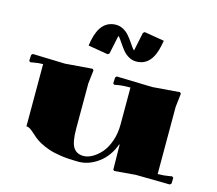

<svg xmlns="http://www.w3.org/2000/svg" viewBox="-113 -952 1246 1104"><g transform="rotate(15 510.0 -399.5)"><path d="M325.2 -650.9 330.1 -680.2Q355 -807.1 448.2 -807.1Q470.7 -807.1 491.5 -795.7Q512.2 -784.2 526.4 -767.3Q540.5 -750.5 552 -733.9Q563.5 -717.3 572 -705.1Q580.6 -692.9 585 -691.9L607.9 -801.8L617.2 -809.1L735.8 -789.1L730 -759.8Q705.1 -632.8 611.8 -632.8Q589.4 -632.8 568.6 -644.3Q547.9 -655.8 533.9 -672.6Q520 -689.5 508.8 -706.1Q497.6 -722.7 489 -734.9Q480.5 -747.1 476.1 -748L453.1 -638.2L443.8 -630.9ZM740.2 -515.1 901.9 -527.8 909.2 -521Q899.9 -446.8 899.9 -439.9V-40Q936.5 -40 967.8 -45.9L983.9 -48.8L992.2 -42L991.2 -7.8L982.9 0L779.8 -2.9L653.8 7.8L647 1Q647 -2.9 646 -71.8Q645 -140.6 645 -147H642.1Q615.2 -72.8 558.8 -31.5Q502.4 9.8 439.9 9.8Q384.3 9.8 338.1 3.2Q292 -3.4 262 -13.9Q231.9 -24.4 208.5 -37.1Q185.1 -49.8 170.2 -62.7Q155.3 -75.7 143.6 -86.2Q131.8 -96.7 121.3 -103.3Q110.8 -109.9 100.1 -109.9V-480Q73.2 -480 42 -474.1L25.9 -471.2L18.1 -478L20 -513.2L27.8 -521L220.2 -515.1L381.8 -527.8L389.2 -521Q379.9 -446.8 379.9 -439.9V-169.9Q379.9 -91.3 399.4 -60.5Q418.9 -29.8 460 -29.8Q485.4 -29.8 512.7 -45.2Q540 -60.5 564.2 -88.1Q588.4 -115.7 604.2 -160.9Q620.1 -206.1 620.1 -259.8V-480Q573.2 -480 542 -474.1L525.9 -471.2L518.1 -478L520 -513.2L527.8 -521Z"/></g></svg>

Font: Yokawerad
Style: Regular
Weight: 500
Designer: gluk
Foundry: gluk
Version: Version 0.79